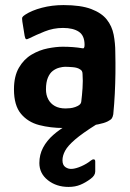

<svg xmlns="http://www.w3.org/2000/svg" viewBox="-20 -497 510 756"><path d="M230 7Q179 7 134.5 -4.5Q90 -16 62.5 -49Q35 -82 35 -145Q35 -197 54.5 -230.5Q74 -264 104.5 -282Q135 -300 168 -306.5Q201 -313 227 -313Q248 -313 267.5 -311.5Q287 -310 304 -307Q313 -304 313 -320Q313 -357 290.5 -372Q268 -387 228 -387Q190 -387 155.5 -373Q121 -359 97 -347Q86 -341 82.5 -343Q79 -345 77 -356L68 -412Q66 -425 68 -429Q70 -433 79 -439Q105 -456 145 -466.5Q185 -477 230 -477Q298 -477 339 -461.5Q380 -446 400.5 -420Q421 -394 427.5 -360.5Q434 -327 434 -291Q435 -249 434.5 -208.5Q434 -168 432 -128Q430 -88 426 -47Q424 -36 420 -30.5Q416 -25 404 -19Q390 -12 367 -7.5Q344 -3 317.5 0.5Q291 4 268 5.5Q245 7 230 7ZM238 -70Q246 -70 256 -71Q266 -72 276 -75.5Q286 -79 292.5 -84Q299 -89 300 -97Q303 -121 305 -150Q307 -179 305 -206Q305 -219 295 -224Q285 -231 266.5 -232.5Q248 -234 236 -234Q227 -234 213.5 -230.5Q200 -227 188 -218Q176 -209 168.5 -191Q161 -173 161 -145Q161 -123 170 -106Q179 -89 196 -79.5Q213 -70 238 -70ZM250 239Q202 239 168.5 212.5Q135 186 135 145Q135 112 149.5 84.5Q164 57 189.5 34.5Q215 12 246 -5Q256 -10 267.5 -14.5Q279 -19 293 -19H356Q363 -19 364 -15Q365 -11 358 -6Q304 28 275.5 52.5Q247 77 236.5 96.5Q226 116 226 134Q226 153 237.5 161Q249 169 263 168Q279 167 300.5 157.5Q322 148 338 135Q344 130 349.5 130.5Q355 131 355 139V178Q355 194 337 207Q317 222 296.5 230.5Q276 239 250 239Z"/></svg>

Font: Glory
Style: Bold
Weight: 700
Designer: Robert Leuschke
Foundry: Robert Leuschke
Version: Version 1.011